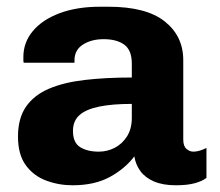

<svg xmlns="http://www.w3.org/2000/svg" viewBox="-20 -541 653 571"><path d="M196 10Q155 10 117.8 -3.8Q80.5 -17.5 57 -49.2Q33.5 -81 33.5 -135Q33.5 -189 57.2 -223.5Q81 -258 125.2 -277Q169.5 -296 232 -303.2Q294.5 -310.5 372 -310.5V-352Q372 -391.5 349.8 -408Q327.5 -424.5 288 -424.5Q252 -424.5 226.8 -408.5Q201.5 -392.5 201.5 -361.5V-354.5H50.5Q49.5 -357.5 49.5 -362.2Q49.5 -367 49.5 -371.5Q49.5 -415 77.8 -448.8Q106 -482.5 157.5 -501.8Q209 -521 277.5 -521H302.5Q415 -521 470 -477.2Q525 -433.5 525 -362V-126Q525 -106.5 534.5 -98.2Q544 -90 555 -90Q564.5 -90 574.8 -93.2Q585 -96.5 594 -101V-12Q581 -2 558.8 4Q536.5 10 503 10Q464.5 10 438.2 -1.2Q412 -12.5 397.8 -31.8Q383.5 -51 379.5 -76Q352 -39.5 306.8 -14.8Q261.5 10 196 10ZM274 -90Q299 -90 321.2 -101.5Q343.5 -113 357.8 -135.5Q372 -158 372 -190.5V-232Q314 -232 275 -224Q236 -216 216.5 -198.8Q197 -181.5 197 -151.5Q197 -117 218.2 -103.5Q239.5 -90 274 -90Z"/></svg>

Font: Chivo Medium
Style: Regular
Weight: 500
Designer: Hector Gatti
Foundry: Omnibus-Type
Version: Version 2.002